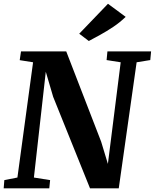

<svg xmlns="http://www.w3.org/2000/svg" viewBox="-25 -1022 840 1042"><path d="M-5 0 -1.5 -44.5 69.5 -58.5 154.5 -684 82 -695.5 89 -743H334.5L524 -253L560.5 -132.5L630 -684L553.5 -696L558 -743H795L790.5 -696L716.5 -684L619.5 0H463.5L263.5 -496.5L223.5 -632.5L159 -58.5L247 -44.5L242.5 0ZM457 -799.5 405 -839 561 -1001.5 657 -930.5Q625.5 -900 589.5 -876Q553.5 -852 519.2 -833.2Q485 -814.5 457 -799.5Z"/></svg>

Font: Merriweather 36pt ExtraBold
Style: Italic
Weight: 800
Italic angle: -7.8°
Version: Version 2.101